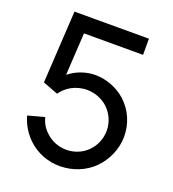

<svg xmlns="http://www.w3.org/2000/svg" viewBox="-138 -856 881 977"><g transform="rotate(20 302.5 -367.5)"><path d="M97.9 -750 75 -358.3 157.3 -327.1C184.4 -365.6 231.3 -397.9 297.9 -397.9C339.6 -396.9 378.1 -381.2 407.3 -355.2C439.6 -325 459.4 -282.3 459.4 -236.5C459.4 -191.7 441.7 -151 411.5 -120.8C382.3 -91.7 341.7 -75 297.9 -75C256.2 -75 217.7 -90.6 188.5 -117.7C165.6 -137.5 149 -164.6 141.7 -194.8L52.1 -170.8C64.6 -126 89.6 -84.4 122.9 -53.1C168.8 -9.4 232.3 15.6 297.9 14.6C365.6 13.5 430.2 -11.5 477.1 -58.3C522.9 -104.2 552.1 -168.8 553.1 -236.5C553.1 -307.3 526 -372.9 472.9 -420.8C428.1 -460.4 368.8 -483.3 308.3 -483.3C257.3 -483.3 207.3 -464.6 167.7 -433.3L181.2 -662.5H501V-750Z"/></g></svg>

Font: Manrope3 Medium
Style: Regular
Weight: 500
Width: 4
Designer: Mikhail Sharanda
Foundry: Mikhail Sharanda
Version: Version 3.000;PS 003.000;hotconv 1.0.88;makeotf.lib2.5.64775